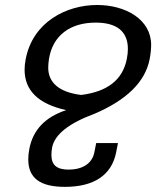

<svg xmlns="http://www.w3.org/2000/svg" viewBox="-20 -538 642 766"><path d="M239.3 207.5C353.5 207.5 425.3 161.6 443.4 69.8L450.7 32.7H363.8L356.4 69.8C347.7 115.2 307.6 138.7 253.9 138.7C206.1 138.7 185.1 120.1 185.1 80.1C185.1 71.3 186 59.6 188 49.8C198.7 -2 254.9 -46.4 357.9 -84.5C483.9 -138.7 559.1 -210 577.1 -302.2C581.1 -322.3 583 -344.7 583 -358.9C583 -460.9 480.5 -518.1 367.7 -518.1C245.6 -518.1 111.3 -451.2 82.5 -302.2C79.6 -287.1 78.1 -272.9 78.1 -259.8C78.1 -176.8 133.3 -123 244.1 -98.6C160.6 -71.3 111.8 -20 97.2 55.2C94.2 70.3 92.8 84.5 92.8 97.7C92.8 172.4 139.6 207.5 239.3 207.5ZM304.2 -159.2C213.9 -169.9 172.4 -210 172.4 -268.1C172.4 -276.9 173.3 -289.6 175.3 -302.2C189.9 -395.5 258.8 -447.8 361.8 -447.8C445.3 -447.8 490.2 -413.1 490.2 -342.8C490.2 -330.1 488.8 -317.4 485.8 -302.2C469.2 -219.7 409.2 -172.4 304.2 -159.2Z"/></svg>

Font: Hack
Style: Oblique
Weight: 400
Italic angle: -12°
Monospace: yes
Designer: Christopher Simpkins
Foundry: Christopher Simpkins
Version: Version 2.010